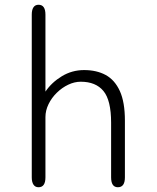

<svg xmlns="http://www.w3.org/2000/svg" viewBox="-20 -782 659 807"><path d="M475.5 5Q447 5 447 -36.5V-266.5Q447 -360.5 414.8 -399.5Q382.5 -438.5 319.5 -438.5Q293 -438.5 266.8 -426Q240.5 -413.5 218.8 -392.2Q197 -371 184 -344.2Q171 -317.5 171 -290V-36.5Q171 5 142 5Q128 5 120.8 -5.8Q113.5 -16.5 113.5 -36.5V-720.5Q113.5 -741 120.8 -751.5Q128 -762 142 -762Q171 -762 171 -720.5V-397Q197 -435.5 239.8 -461.5Q282.5 -487.5 333.5 -487.5Q386 -487.5 424.2 -466.8Q462.5 -446 483.8 -399.2Q505 -352.5 505 -275V-36.5Q505 5 475.5 5Z"/></svg>

Font: Sono ExtraLight Monospace Light
Style: Regular
Weight: 300
Version: Version 2.112